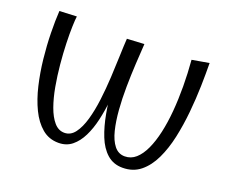

<svg xmlns="http://www.w3.org/2000/svg" viewBox="-124 -947 1358 1156"><g transform="rotate(20 555.0 -369.0)"><path d="M757 17Q698 17 657.5 -19Q617 -55 592.5 -116.5Q568 -178 554 -255Q540 -332 534 -415Q528 -498 524.5 -577.5Q521 -657 517 -722L627 -728Q623 -670 619 -598Q615 -526 614 -450Q613 -374 618.5 -303Q624 -232 638 -175.5Q652 -119 678.5 -85.5Q705 -52 746 -52Q786 -52 816.5 -79Q847 -106 869.5 -154.5Q892 -203 906.5 -268Q921 -333 927.5 -409.5Q934 -486 933.5 -569Q933 -652 926 -736L1035 -755Q1036 -689 1034 -607Q1032 -525 1023.5 -438Q1015 -351 997.5 -270Q980 -189 949 -124Q918 -59 871 -21Q824 17 757 17ZM343 8Q282 8 237.5 -29.5Q193 -67 162.5 -130Q132 -193 113.5 -272Q95 -351 86 -435Q77 -519 75.5 -598.5Q74 -678 78 -740L188 -745Q185 -726 183.5 -679.5Q182 -633 184 -570.5Q186 -508 192.5 -438.5Q199 -369 211 -302Q223 -235 242.5 -180.5Q262 -126 290 -93.5Q318 -61 356 -61Q396 -61 423 -97Q450 -133 467 -192.5Q484 -252 493 -324.5Q502 -397 506 -471.5Q510 -546 512 -611.5Q514 -677 517 -722L561 -571Q560 -522 557.5 -460.5Q555 -399 548 -334Q541 -269 527 -208Q513 -147 489 -98.5Q465 -50 429.5 -21Q394 8 343 8Z"/></g></svg>

Font: Marhey Light Light
Style: Regular
Weight: 300
Version: Version 1.000